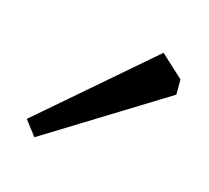

<svg xmlns="http://www.w3.org/2000/svg" viewBox="-38 -698 225 207"><g transform="rotate(15 74.5 -594.0)"><path d="M0 -549 124 -656 149 -633V-616L13 -532Z"/></g></svg>

Font: Grenze ExtraLight
Style: Regular
Weight: 275
Designer: Renata Polastri
Foundry: Omnibus-Type
Version: Version 1.002; ttfautohint (v1.8)